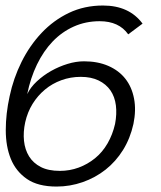

<svg xmlns="http://www.w3.org/2000/svg" viewBox="-20 -668 586 699"><path d="M465.8 -216.8Q454.1 -164.1 428 -122.1Q401.9 -80.1 364.5 -50.5Q327.1 -21 281 -4.9Q234.9 11.2 186 11.2Q118.2 11.2 78.1 -16.4Q38.1 -43.9 19.5 -89.4Q1 -134.8 1 -194.3Q1 -253.9 15.1 -317.9Q28.8 -382.8 58.3 -442.4Q87.9 -502 131.3 -548.1Q174.8 -594.2 231 -621.1Q287.1 -647.9 355 -647.9Q450.2 -647.9 499 -582L446.8 -543Q413.1 -590.8 342.8 -590.8Q292 -590.8 248.5 -571.3Q205.1 -551.8 171.6 -516.8Q138.2 -481.9 114.5 -432.9Q90.8 -383.8 79.1 -325.2Q90.8 -350.1 114.5 -372.1Q138.2 -394 166.5 -409.9Q194.8 -425.8 225.8 -435.3Q256.8 -444.8 286.1 -444.8Q335.9 -444.8 374.5 -428Q413.1 -411.1 436.5 -381.1Q460 -351.1 468 -309.1Q476.1 -267.1 465.8 -216.8ZM398.9 -216.8Q405.8 -252.9 401.9 -284.4Q397.9 -315.9 382.1 -338.9Q366.2 -361.8 339.1 -375Q312 -388.2 273.9 -388.2Q236.8 -388.2 203.4 -376Q169.9 -363.8 143.6 -341.8Q117.2 -319.8 98.6 -289.8Q80.1 -259.8 71.8 -223.1Q64 -187 67.4 -155Q70.8 -123 85.9 -98.6Q101.1 -74.2 128.4 -60.1Q155.8 -45.9 198.2 -45.9Q233.9 -45.9 266.4 -57.9Q298.8 -69.8 325.9 -91.8Q353 -113.8 371.6 -146Q390.1 -178.2 398.9 -216.8Z"/></svg>

Font: Anonymous Pro
Style: Italic
Weight: 400
Italic angle: -12°
Monospace: yes
Designer: Mark Simonson
Version: Version 1.003